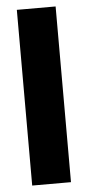

<svg xmlns="http://www.w3.org/2000/svg" viewBox="-52 -731 348 762"><g transform="rotate(-5 122.5 -350.0)"><path d="M45 0H199.5V-700H45Z"/></g></svg>

Font: MCL Standard Bold
Style: Regular
Weight: 700
Designer: Květoslav Bartoš
Foundry: Florian Karsten
Version: Version 1.001;Glyphs 3.2.3 (3260)